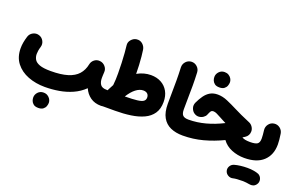

<svg xmlns="http://www.w3.org/2000/svg" viewBox="-109 -1137 2938 1890"><g transform="rotate(20 1360.0 -191.5)"><path d="M9.3 -202.1Q9.3 -232.9 15.1 -264.6Q21 -296.4 31.2 -329.1Q41.5 -361.8 72.3 -377.9Q103 -394 135.7 -383.8Q168.5 -373.5 184.6 -342.8Q200.7 -312 190.4 -279.3Q183.1 -255.9 180.2 -236.3Q177.2 -216.8 177.2 -202.1Q177.2 -171.4 191.7 -146Q206.1 -120.6 246.1 -105.7Q286.1 -90.8 362.3 -90.8Q470.7 -90.8 540 -112.3Q609.4 -133.8 647.2 -176.5Q685.1 -219.2 697.8 -282.7Q703.6 -313 728.8 -333Q753.9 -353 788.1 -349.1Q820.8 -345.7 843.3 -319.8Q865.7 -293.9 863.3 -260.7Q862.3 -244.1 861.6 -229Q860.8 -213.9 860.8 -199.7Q860.8 -156.7 878.9 -131.1Q897 -105.5 945.3 -105.5H945.8Q980.5 -105.5 1004.6 -81.1Q1028.8 -56.6 1028.8 -22Q1028.8 12.2 1004.6 36.9Q980.5 61.5 945.8 61.5H945.3Q879.9 61.5 834.2 29.3Q788.6 -2.9 765.1 -57.1Q713.4 -6.8 648.2 22.2Q583 51.3 510.3 63.7Q437.5 76.2 362.3 76.2Q266.1 76.2 185.8 45.2Q105.5 14.2 57.4 -47.6Q9.3 -109.4 9.3 -202.1ZM291.5 210.9Q291.5 180.2 314.2 156Q336.9 131.8 371.1 131.8Q396.5 131.8 414.1 142.6Q431.6 153.3 441.4 168.9Q454.1 189 454.1 210.9Q454.1 226.6 447.3 245.6Q440.4 264.6 422.6 278.3Q404.8 292 372.6 292Q339.4 292 322 278.1Q304.7 264.2 297.9 246.1Q291.5 229 291.5 210.9Z M862.8 -22.5Q862.8 -57.1 887.2 -81.3Q911.6 -105.5 945.8 -105.5H956.5Q958.5 -111.3 960.9 -116.7Q974.6 -145.5 989.7 -171.4Q990.2 -176.8 990.7 -181.6Q993.7 -206.1 994.6 -234.1Q995.6 -262.2 995.6 -295.9Q995.6 -349.6 993.2 -405.5Q990.7 -461.4 987.3 -508.5Q983.9 -555.7 980 -583Q975.1 -616.7 998 -643.1Q1021 -669.4 1050.8 -673.8Q1088.9 -679.2 1115.5 -655.8Q1142.1 -632.3 1147 -599.1Q1151.4 -571.8 1155.3 -530.8Q1159.2 -489.7 1161.6 -444.8Q1164.1 -399.9 1164.1 -361.3Q1164.1 -356.9 1164.1 -352.5Q1233.9 -391.6 1307.6 -391.6Q1368.7 -391.6 1415 -366.2Q1461.4 -340.8 1487.3 -294.4Q1513.2 -248 1513.2 -184.6Q1513.2 -111.3 1480.7 -63.7Q1448.2 -16.1 1390.4 10.7Q1332.5 37.6 1256.1 48.6Q1179.7 59.6 1092.3 59.6H945.8Q911.6 59.6 887.2 35.2Q862.8 10.7 862.8 -22.5ZM1287.1 -223.6Q1249.5 -223.6 1210.2 -193.4Q1170.9 -163.1 1135.3 -105.5Q1216.8 -106.4 1262.7 -111.8Q1308.6 -117.2 1327.4 -130.9Q1346.2 -144.5 1346.2 -169.9Q1346.2 -194.8 1331.1 -209.2Q1315.9 -223.6 1287.1 -223.6Z M1557.6 -182.6Q1557.6 -248.5 1558.6 -306.4Q1559.6 -364.3 1559.6 -426Q1559.6 -487.8 1556.2 -564Q1555.2 -598.6 1578.6 -624.3Q1602.1 -649.9 1636.2 -651.4Q1670.4 -652.8 1696.3 -629.2Q1722.2 -605.5 1723.6 -570.8Q1727.1 -496.1 1727.1 -433.8Q1727.1 -371.6 1725.8 -312Q1724.6 -252.4 1724.6 -185.1Q1724.6 -141.1 1741.9 -123.3Q1759.3 -105.5 1800.8 -105.5H1801.3Q1835.9 -105.5 1860.1 -81.1Q1884.3 -56.6 1884.3 -22Q1884.3 12.2 1860.1 36.9Q1835.9 61.5 1801.3 61.5H1800.8Q1727.5 61.5 1672.9 37.1Q1618.2 12.7 1587.9 -41Q1557.6 -94.7 1557.6 -182.6Z M1990.7 -436.5Q2041 -436.5 2094.7 -413.3Q2148.4 -390.1 2198.7 -364.3Q2232.4 -346.7 2275.6 -327.1Q2318.8 -307.6 2372.6 -284.7Q2394.5 -275.4 2408.9 -253.7Q2423.3 -231.9 2423.3 -208Q2423.3 -162.1 2384.3 -137.2Q2372.6 -129.9 2361.3 -123Q2386.2 -105.5 2445.8 -105.5H2446.3Q2481 -105.5 2505.1 -81.1Q2529.3 -56.6 2529.3 -22Q2529.3 12.2 2505.1 36.9Q2481 61.5 2446.3 61.5H2445.8Q2375.5 61.5 2312.7 36.1Q2250 10.7 2212.9 -41Q2114.7 6.3 2012.5 33.9Q1910.2 61.5 1801.3 61.5Q1766.6 61.5 1741.9 36.4Q1717.3 11.2 1717.3 -22Q1717.3 -55.2 1741.9 -80.3Q1766.6 -105.5 1801.3 -105.5Q1890.1 -105.5 1978.8 -129.4Q2067.4 -153.3 2155.8 -198.2Q2139.2 -206.5 2122.3 -215.3Q2105.5 -224.1 2088.4 -233.4Q2063 -247.6 2042.7 -257.1Q2022.5 -266.6 2007.3 -266.6Q1988.3 -266.6 1980 -255.4Q1971.7 -244.1 1960 -214.8Q1953.1 -197.3 1933.3 -183.6Q1913.6 -169.9 1888.2 -167.7Q1862.8 -165.5 1838.9 -181.2Q1815.9 -196.3 1805.7 -226.1Q1795.4 -255.9 1809.6 -286.6Q1829.6 -329.6 1853.8 -363.5Q1877.9 -397.5 1910.9 -417Q1943.8 -436.5 1990.7 -436.5ZM1897.9 -588.4Q1897.9 -619.1 1920.7 -643.3Q1943.4 -667.5 1977.5 -667.5Q2002.9 -667.5 2020.5 -656.7Q2038.1 -646 2047.9 -630.4Q2060.5 -610.4 2060.5 -588.4Q2060.5 -572.8 2053.7 -553.7Q2046.9 -534.7 2029.1 -521Q2011.2 -507.3 1979 -507.3Q1945.8 -507.3 1928.5 -521.2Q1911.1 -535.2 1904.3 -553.2Q1897.9 -570.3 1897.9 -588.4Z M2362.8 -22Q2362.8 -56.6 2387.5 -81.1Q2412.1 -105.5 2446.3 -105.5Q2501.5 -105.5 2522.5 -120.1Q2543.5 -134.8 2543.5 -177.2Q2543.5 -193.8 2541.7 -215.3Q2540 -236.8 2536.6 -263.7Q2532.7 -297.9 2553.7 -325.4Q2574.7 -353 2608.9 -357.4Q2643.1 -361.8 2670.2 -340.8Q2697.3 -319.8 2702.6 -285.6Q2712.9 -220.2 2712.9 -176.3Q2712.9 -65.9 2644.3 -2.2Q2575.7 61.5 2446.3 61.5Q2412.1 61.5 2387.5 36.9Q2362.8 12.2 2362.8 -22ZM2329.1 241.2Q2321.8 215.3 2335 191.7Q2348.1 168 2375 159.2Q2402.8 150.9 2439 146.5Q2475.1 142.1 2510.7 142.1Q2548.8 142.1 2579.3 147.5Q2609.9 152.8 2630.9 161.6Q2657.7 176.8 2664.8 206.1Q2671.9 235.4 2654.8 259.8Q2641.1 279.3 2621.8 285.4Q2602.5 291.5 2581.5 287.1Q2567.4 284.2 2547.6 282Q2527.8 279.8 2510.7 279.8Q2478 279.8 2452.6 281.7Q2427.2 283.7 2411.6 287.6Q2385.7 294.4 2361.3 280.8Q2336.9 267.1 2329.1 241.2Z"/></g></svg>

Font: Mikhak-FD Black
Style: Regular
Weight: 900
Designer: Amin Abedi
Version: Version 3.2